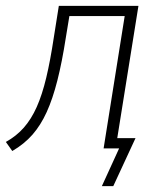

<svg xmlns="http://www.w3.org/2000/svg" viewBox="-28 -507 560 656"><path d="M320 129 379 0H327L332 -35H435L359 129ZM14 9 -8 -22Q28 -42 53.5 -71Q79 -100 97.5 -141.5Q116 -183 130 -241.5Q144 -300 156 -380L173 -487H445L367 0H326L398 -452H209L197 -379Q184 -295 168 -232Q152 -169 131.5 -124Q111 -79 83 -47Q55 -15 14 9Z"/></svg>

Font: Nunito Sans 10pt Condensed ExtraLight
Style: Italic
Weight: 250
Width: 3
Italic angle: -9°
Designer: Vernon Adams
Foundry: Vernon Adams
Version: Version 3.101;gftools[0.9.27]